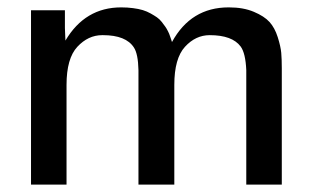

<svg xmlns="http://www.w3.org/2000/svg" viewBox="-20 -500 848 520"><path d="M64 0V-472.2H155.8V-423.8L157.2 -390.1Q210.4 -480 308.1 -480Q325.2 -480 340.1 -478Q355 -476.1 366.5 -472.7Q377.9 -469.2 387.9 -463.6Q397.9 -458 405 -453.1Q412.1 -448.2 418 -440.7Q423.8 -433.1 427.5 -428Q431.2 -422.9 435.1 -415Q439 -407.2 439.9 -403.6Q440.9 -399.9 443.4 -393.6Q445.8 -387.2 445.8 -386.2Q497.1 -480 599.1 -480Q599.6 -480 600.1 -480Q639.2 -480 667.5 -468Q695.8 -456.1 710 -440.4Q724.1 -424.8 732.2 -399.4Q740.2 -374 741.7 -356.9Q743.2 -339.8 743.2 -314.9V0H647V-310.1Q645 -356 631.8 -374Q608.9 -404.8 547.9 -404.8Q509.8 -404.8 481 -373.3Q452.1 -341.8 452.1 -270V0H355V-310.1Q354 -354 342.8 -371.1Q321.3 -404.8 258.8 -404.8Q257.8 -404.8 256.8 -404.8Q218.8 -404.8 189.5 -373.3Q160.2 -341.8 160.2 -270V0Z"/></svg>

Font: CMU Bright
Style: SemiBold
Weight: 600
Version: Version 0.7.0